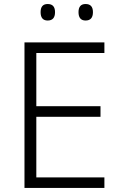

<svg xmlns="http://www.w3.org/2000/svg" viewBox="-20 -922 593 942"><path d="M179.2 -862.3C179.2 -835 190.9 -821.3 213.9 -821.3C237.8 -821.3 250 -835 250 -862.3C250 -889.2 237.8 -902.3 213.9 -902.3C190.9 -902.3 179.2 -889.2 179.2 -862.3ZM365.2 -862.3C365.2 -835 377 -821.3 399.9 -821.3C423.8 -821.3 436 -835 436 -862.3C436 -889.2 423.8 -902.3 399.9 -902.3C377 -902.3 365.2 -889.2 365.2 -862.3ZM492.2 -51.8H158.2V-349.1H473.1V-400.9H158.2V-662.1H492.2V-713.9H100.1V0H492.2Z"/></svg>

Font: Noto Reveo Sans
Style: Regular
Weight: 300
Designer: Monotype Design Team
Foundry: Monotype Imaging Inc.
Version: Version 2.007